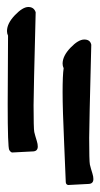

<svg xmlns="http://www.w3.org/2000/svg" viewBox="53 -543 287 549"><g transform="rotate(-90 196.5 -268.5)"><path d="M174 -390 369 -389Q375 -392 382 -392Q404 -392 427.5 -369.5Q451 -347 451 -331Q451 -315 436 -310Q202 -316 170 -316Q138 -316 118 -315.5Q98 -315 93.5 -314Q89 -313 82 -311Q75 -309 67 -306.5Q59 -304 52 -304Q38 -304 38 -319L35 -377Q35 -381 42 -385.5Q49 -390 174 -390ZM-55 -160 -58 -217Q-57 -224 -48.5 -224Q-40 -224 59.5 -228.5Q159 -233 207.5 -233Q256 -233 276 -230Q282 -233 289 -233Q311 -233 334.5 -210.5Q358 -188 358 -171Q358 -154 343 -151Q109 -157 77 -157Q45 -157 25 -156.5Q5 -156 0.5 -155Q-4 -154 -11 -152Q-18 -150 -26 -147.5Q-34 -145 -41 -145Q-55 -145 -55 -160Z"/></g></svg>

Font: Mr Dafoe
Style: Regular
Weight: 400
Designer: Alejandro Paul
Foundry: Alejandro Paul
Version: Version 1.000